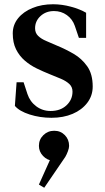

<svg xmlns="http://www.w3.org/2000/svg" viewBox="-20 -537 496 903"><path d="M222 17Q168 17 119.5 1.5Q71 -14 50 -39L58 -150H91L109 -95Q121 -59 150.5 -37Q180 -15 218 -15Q264 -15 292.5 -41.5Q321 -68 321 -106Q321 -128 306 -142Q291 -156 266.5 -166.5Q242 -177 214 -188Q184 -200 153 -215Q122 -230 96.5 -252Q71 -274 55.5 -305Q40 -336 40 -380Q40 -420 65 -451Q90 -482 133 -499.5Q176 -517 230 -517Q271 -517 313.5 -505.5Q356 -494 385 -477V-359H351L332 -415Q321 -447 294.5 -466Q268 -485 234 -485Q196 -485 170.5 -461.5Q145 -438 145 -404Q145 -382 159.5 -368Q174 -354 198 -344Q222 -334 249 -322Q288 -306 326 -284Q364 -262 390 -225.5Q416 -189 416 -130Q416 -87 390.5 -53.5Q365 -20 321.5 -1.5Q278 17 222 17ZM188 346 163 331 229 184V219Q202 217 182.5 196.5Q163 176 163 149Q163 119 184 98.5Q205 78 235 78Q265 78 285 98.5Q305 119 305 149Q305 159 299.5 174Q294 189 287 201Z"/></svg>

Font: Wittgenstein SemiBold
Style: Regular
Weight: 600
Designer: Jörg Drees
Foundry: Jörg Drees
Version: Version 1.500